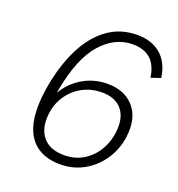

<svg xmlns="http://www.w3.org/2000/svg" viewBox="-132 -828 873 944"><g transform="rotate(20 304.5 -356.0)"><path d="M286 8Q190 8 138.5 -49Q87 -106 87 -218Q87 -267 98 -333Q119 -450 163 -537Q207 -624 273.5 -672Q340 -720 428 -720Q503 -720 550.5 -679.5Q598 -639 609 -561L559 -544Q549 -610 514 -639.5Q479 -669 423 -669Q329 -669 257.5 -588Q186 -507 154 -333L151 -317Q187 -377 245 -410.5Q303 -444 372 -444Q454 -444 502 -397Q550 -350 550 -271Q550 -195 515.5 -131.5Q481 -68 421 -30Q361 8 286 8ZM289 -41Q351 -41 397 -72.5Q443 -104 468 -155Q493 -206 493 -266Q493 -326 458.5 -360.5Q424 -395 361 -395Q301 -395 252.5 -366.5Q204 -338 176 -288.5Q148 -239 148 -178Q148 -115 184 -78Q220 -41 289 -41Z"/></g></svg>

Font: Livvic Light
Style: Italic
Weight: 300
Italic angle: -10°
Designer: Jacques Le Bailly, Baron von Fonthausen
Version: Version 1.001; ttfautohint (v1.8.2)